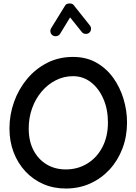

<svg xmlns="http://www.w3.org/2000/svg" viewBox="-20 -1042 785 1110"><path d="M360.4 47.9Q289.6 47.9 230.2 22Q170.9 -3.9 127 -51Q83 -98.1 58.8 -161.4Q34.7 -224.6 34.7 -299.3Q34.7 -378.4 61 -452.4Q87.4 -526.4 136.2 -585.2Q185.1 -644 252.4 -678.5Q319.8 -712.9 402.3 -712.9Q478.5 -712.9 536.6 -680.2Q594.7 -647.5 634.3 -592.5Q673.8 -537.6 694.1 -470.2Q714.4 -402.8 714.4 -334Q714.4 -253.4 688 -183.8Q661.6 -114.3 613.8 -62.3Q565.9 -10.3 501.5 18.8Q437 47.9 360.4 47.9ZM360.4 -62.5Q429.2 -62.5 484.4 -96.2Q539.6 -129.9 571.8 -191.2Q604 -252.4 604 -334Q604 -410.2 577.6 -470.7Q551.3 -531.2 505.9 -566.4Q460.4 -601.6 402.3 -601.6Q349.1 -601.6 302.5 -577.9Q255.9 -554.2 220.7 -512.7Q185.5 -471.2 165.8 -416.5Q146 -361.8 146 -299.3Q146 -226.1 173.8 -173.1Q201.7 -120.1 250 -91.3Q298.3 -62.5 360.4 -62.5ZM285.2 -836.9Q274.9 -843.3 272 -855.5Q269 -867.7 275.4 -878.4L356.4 -1009.8Q363.3 -1021.5 380.9 -1022Q398.4 -1022.5 405.8 -1012.7L499.5 -895Q507.3 -885.7 506.1 -872.8Q504.9 -859.9 495.1 -852.1Q485.8 -844.7 472.9 -846.2Q460 -847.7 452.6 -857.4L385.3 -941.4L327.1 -846.2Q320.8 -835.9 308.1 -833.3Q295.4 -830.6 285.2 -836.9Z"/></svg>

Font: Mikhak-FD SemiBold
Style: Regular
Weight: 600
Designer: Amin Abedi
Version: Version 3.2